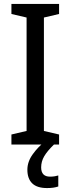

<svg xmlns="http://www.w3.org/2000/svg" viewBox="-20 -734 358 975"><path d="M280 0H38V-51L115 -69V-645L38 -663V-714H280V-663L203 -645V-69L280 -51ZM189 116Q189 163 234 163Q249 163 259 161Q269 159 276 157V213Q264 217 250.5 219Q237 221 219 221Q168 221 143.5 197Q119 173 119 128Q119 87 146.5 49Q174 11 207 -14L254 0Q220 33 204.5 59.5Q189 86 189 116Z"/></svg>

Font: Noto Sans Telugu SemiCondensed
Style: Regular
Weight: 400
Width: 4
Designer: Jelle Bosma - Monotype Design Team
Foundry: Monotype Imaging Inc.
Version: Version 2.005; ttfautohint (v1.8.4.7-5d5b)